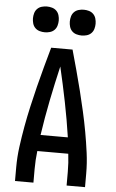

<svg xmlns="http://www.w3.org/2000/svg" viewBox="-62 -997 625 1038"><g transform="rotate(5 250.0 -477.5)"><path d="M60 0V-74Q60 -130 67.5 -186Q75 -242 85 -297.5Q95 -353 107.5 -408Q120 -463 133.5 -517.5Q147 -572 162 -626.5Q177 -681 192 -735H308Q323 -681 338 -626.5Q353 -572 366.5 -517.5Q380 -463 392.5 -408Q405 -353 415 -297.5Q425 -242 432.5 -186Q440 -130 440 -73V0H340V-74Q340 -98 338.5 -123Q337 -148 334 -172H166Q163 -148 161.5 -123Q160 -98 160 -74V0ZM176 -260H324Q310 -355 291 -449.5Q272 -544 250 -638Q228 -544 209 -449.5Q190 -355 176 -260ZM350 -815Q336 -815 322 -819Q308 -823 298 -833Q288 -843 284 -857Q280 -871 280 -885Q280 -899 284 -913Q288 -927 298 -937Q308 -947 322 -951Q336 -955 350 -955Q364 -955 378 -951Q392 -947 402 -937Q412 -927 416 -913Q420 -899 420 -885Q420 -871 416 -857Q412 -843 402 -833Q392 -823 378 -819Q364 -815 350 -815ZM150 -815Q136 -815 122 -819Q108 -823 98 -833Q88 -843 84 -857Q80 -871 80 -885Q80 -899 84 -913Q88 -927 98 -937Q108 -947 122 -951Q136 -955 150 -955Q164 -955 178 -951Q192 -947 202 -937Q212 -927 216 -913Q220 -899 220 -885Q220 -871 216 -857Q212 -843 202 -833Q192 -823 178 -819Q164 -815 150 -815Z"/></g></svg>

Font: Iosevka Term Curly Semibold
Style: Regular
Weight: 600
Designer: Belleve Invis
Foundry: Belleve Invis
Version: Version 32.3.0